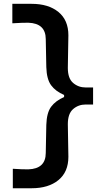

<svg xmlns="http://www.w3.org/2000/svg" viewBox="-20 -853 520 1002"><path d="M46.9 129.4V27.8Q72.3 29.8 93 30.3Q113.8 30.8 127.9 30.8Q218.3 27.8 218.8 -54.2L221.7 -201.2Q223.6 -264.6 246.8 -295.9Q270 -327.1 314.5 -346.7V-357.4Q270 -376.5 246.8 -408Q223.6 -439.5 221.7 -502.4L218.8 -648.9Q218.3 -731.4 127.9 -734.4Q114.3 -734.4 93.3 -733.9Q72.3 -733.4 44.4 -731.4V-833H145Q232.9 -833 284.9 -790.5Q336.9 -748 336.9 -668.9Q336.9 -626 335.4 -583.7Q334 -541.5 334 -498.5Q334 -443.8 361.6 -420.2Q389.2 -396.5 427.2 -396.5H465.8V-307.6H427.2Q389.2 -307.6 361.6 -283.7Q334 -259.8 334 -205.1Q334 -162.1 335.4 -119.9Q336.9 -77.6 336.9 -34.7Q336.9 44.4 284.9 86.9Q232.9 129.4 145 129.4Z"/></svg>

Font: Pinar-DS1-FD SemiBold
Style: Regular
Weight: 600
Designer: Amin Abedi
Version: Version 3.000